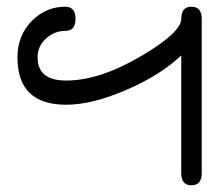

<svg xmlns="http://www.w3.org/2000/svg" viewBox="-20 -552 667 572"><path d="M550 0Q520 0 520 -36V-387Q458 -328 356 -284Q254 -240 177 -240Q32 -240 32 -381Q32 -447 76 -491Q118 -532 174 -532Q205 -532 205 -496Q205 -460 174.5 -460Q144 -460 119 -439Q92 -416 92 -381Q92 -312 177 -312Q278 -312 404 -387Q520 -456 520 -496Q520 -532 550 -532Q581 -532 581 -496V-36Q581 0 550 0Z"/></svg>

Font: LuenTai2017
Style: Regular
Weight: 400
Designer: LuenTai
Foundry: Microsoft Corpration
Version: Version 1.00 November 27, 2016, initial release